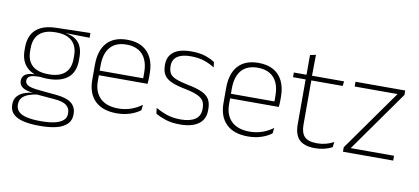

<svg xmlns="http://www.w3.org/2000/svg" viewBox="-73 -874 2867 1314"><g transform="rotate(10 1361.0 -217.5)"><path d="M251 -140.5Q159 -140.5 109.5 -182.8Q60 -225 60 -306V-328Q60 -376.5 79 -413.5Q98 -450.5 139.5 -471.8Q181 -493 247.5 -494.5L483.5 -500V-467L310 -470V-470.5Q357.5 -464.5 385.8 -444.8Q414 -425 426.2 -394.5Q438.5 -364 438.5 -325V-302Q438.5 -222 390.8 -181.2Q343 -140.5 251 -140.5ZM248 153H257.5Q308.5 153 346.8 144.8Q385 136.5 406.8 118.2Q428.5 100 428.5 69V67Q428.5 32.5 403.2 12.8Q378 -7 318.5 -11.5L187.5 -22.5L206 -23.5Q168.5 -18.5 140 -8.2Q111.5 2 95.5 20.2Q79.5 38.5 79.5 66.5V68Q79.5 100.5 100.8 119Q122 137.5 160 145.2Q198 153 248 153ZM246.5 186Q185 186 139 175.5Q93 165 67.2 140.8Q41.5 116.5 41.5 75V73Q41.5 39.5 59.2 18Q77 -3.5 106.5 -14.8Q136 -26 171 -29.5L170 -28.5Q117.5 -33.5 94 -50.2Q70.5 -67 70.5 -95.5V-96Q70.5 -114 79.2 -127Q88 -140 107.5 -147.5Q127 -155 158 -155.5V-163L226 -144L187.5 -144.5Q142.5 -144 125 -133.8Q107.5 -123.5 107.5 -103.5V-103Q107.5 -81.5 130.2 -70Q153 -58.5 209 -53.5L325.5 -42.5Q400.5 -35.5 433.5 -8.2Q466.5 19 466.5 66.5V69Q466.5 111 440.2 136.8Q414 162.5 367 174.2Q320 186 257 186ZM250.5 -172Q300 -172 333.2 -187Q366.5 -202 383.5 -232Q400.5 -262 400.5 -305.5V-329.5Q400.5 -372 384 -402Q367.5 -432 334.8 -447.8Q302 -463.5 253.5 -463.5H249.5Q196 -463.5 162.5 -446.2Q129 -429 113.8 -398.5Q98.5 -368 98.5 -328.5V-307Q98.5 -262.5 115.5 -232.5Q132.5 -202.5 166.2 -187.2Q200 -172 250.5 -172Z M754.5 10Q656.5 10 604 -41.2Q551.5 -92.5 551.5 -187V-290.5Q551.5 -391.5 600 -445Q648.5 -498.5 741.5 -498.5Q803.5 -498.5 845.8 -474.2Q888 -450 909.8 -404.8Q931.5 -359.5 931.5 -295.5V-278Q931.5 -265.5 931 -252.8Q930.5 -240 929 -225.5H892.5Q893 -245.5 893 -263.2Q893 -281 893 -296Q893 -350.5 875.8 -388Q858.5 -425.5 824.8 -445.2Q791 -465 741.5 -465Q667.5 -465 629 -421Q590.5 -377 590.5 -293V-245V-239V-184.5Q590.5 -147 601.5 -117.5Q612.5 -88 633.8 -67.2Q655 -46.5 686.5 -35.5Q718 -24.5 759.5 -24.5Q806.5 -24.5 847 -38.5Q887.5 -52.5 923 -78.5L918.5 -40Q888 -17 846.2 -3.5Q804.5 10 754.5 10ZM571.5 -225.5V-257.5H919V-225.5Z M1194.5 10Q1136 10 1093.5 -4.2Q1051 -18.5 1024 -35L1019 -74.5Q1055 -53.5 1097 -39Q1139 -24.5 1194 -24.5Q1258.5 -24.5 1294 -48.5Q1329.5 -72.5 1329.5 -119V-127Q1329.5 -157 1317.5 -176.8Q1305.5 -196.5 1274.5 -210.5Q1243.5 -224.5 1186 -236Q1124.5 -248 1089 -264.5Q1053.5 -281 1038.5 -306.8Q1023.5 -332.5 1023.5 -371.5V-376Q1023.5 -434 1064.5 -465Q1105.5 -496 1188 -496Q1244.5 -496 1285 -482.2Q1325.5 -468.5 1350.5 -451L1355 -414Q1323.5 -435 1283.2 -448.8Q1243 -462.5 1190 -462.5Q1146 -462.5 1118 -452Q1090 -441.5 1076.5 -422.2Q1063 -403 1063 -376V-371.5Q1063 -340.5 1075.2 -321.2Q1087.5 -302 1118.2 -289.8Q1149 -277.5 1202.5 -266.5Q1266 -254.5 1302.2 -237.5Q1338.5 -220.5 1353.5 -194.2Q1368.5 -168 1368.5 -128.5V-118.5Q1368.5 -55.5 1323.2 -22.8Q1278 10 1194.5 10Z M1666.5 10Q1568.5 10 1516 -41.2Q1463.5 -92.5 1463.5 -187V-290.5Q1463.5 -391.5 1512 -445Q1560.5 -498.5 1653.5 -498.5Q1715.5 -498.5 1757.8 -474.2Q1800 -450 1821.8 -404.8Q1843.5 -359.5 1843.5 -295.5V-278Q1843.5 -265.5 1843 -252.8Q1842.5 -240 1841 -225.5H1804.5Q1805 -245.5 1805 -263.2Q1805 -281 1805 -296Q1805 -350.5 1787.8 -388Q1770.5 -425.5 1736.8 -445.2Q1703 -465 1653.5 -465Q1579.5 -465 1541 -421Q1502.5 -377 1502.5 -293V-245V-239V-184.5Q1502.5 -147 1513.5 -117.5Q1524.5 -88 1545.8 -67.2Q1567 -46.5 1598.5 -35.5Q1630 -24.5 1671.5 -24.5Q1718.5 -24.5 1759 -38.5Q1799.5 -52.5 1835 -78.5L1830.5 -40Q1800 -17 1758.2 -3.5Q1716.5 10 1666.5 10ZM1483.5 -225.5V-257.5H1831V-225.5Z M2134 9.5Q2082.5 9.5 2050.8 -5.8Q2019 -21 2004 -52.2Q1989 -83.5 1989 -130.5V-459H2028.5V-134.5Q2028.5 -79 2054.2 -52.5Q2080 -26 2141 -26Q2171.5 -26 2200.8 -33.2Q2230 -40.5 2256.5 -55.5L2252 -18.5Q2229 -6 2197.8 1.8Q2166.5 9.5 2134 9.5ZM1901.5 -443V-475.5H2250.5L2246.5 -443ZM1989.5 -469.5V-612.5L2029.5 -621L2027.5 -469.5Z M2675.5 -33.5V0H2326.5V-31L2626 -453.5H2328V-486.5H2673.5V-456L2374.5 -33.5Z"/></g></svg>

Font: Anek Tamil ExtraLight
Style: Regular
Weight: 250
Version: Version 1.003